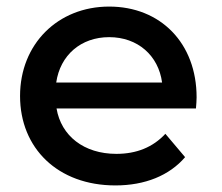

<svg xmlns="http://www.w3.org/2000/svg" viewBox="-20 -558 674 584"><path d="M151 -307C163 -390 226 -445 312 -445C399 -445 462 -389 473 -307ZM331 6C421 6 495 -24 543 -80L483 -151C445 -110 395 -90 334 -90C235 -90 166 -145 152 -228H576C577 -239 578 -253 578 -262C578 -427 468 -538 312 -538C156 -538 41 -424 41 -266C41 -107 156 6 331 6Z"/></svg>

Font: Montserrat-Alt1 SemBd
Style: Regular
Weight: 600
Designer: Differentunic
Foundry: Differentunic
Version: Version 7.222